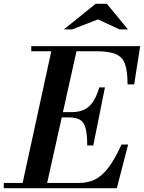

<svg xmlns="http://www.w3.org/2000/svg" viewBox="-45 -999 764 1019"><path d="M69 0 233 -754H367L199 0ZM-25 0V-28H373Q418 -28 455 -44.5Q492 -61 527 -105Q562 -149 600 -232H635L575 0ZM418 -227Q418 -289 408.5 -321Q399 -353 377.5 -364.5Q356 -376 320 -376H233V-404H336Q373 -404 400 -416Q427 -428 447 -456.5Q467 -485 482 -535H512L450 -227ZM632 -551Q632 -621 618.5 -659Q605 -697 569 -712Q533 -727 466 -727H121V-754H699L667 -551ZM294 -843 463 -979H522L634 -843H589L475 -896L338 -843Z"/></svg>

Font: Libre Bodoni Medium
Style: Italic
Weight: 500
Italic angle: -13°
Designer: Pablo Impallari, Rodrigo Fuenzalida
Foundry: Impallari Type
Version: Version 2.005;gftools[0.9.23]